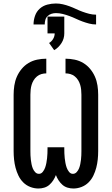

<svg xmlns="http://www.w3.org/2000/svg" viewBox="-20 -1071 640 1099"><path d="M200 8Q176 8 153 -1Q130 -10 113 -27Q96 -44 85.5 -66Q75 -88 69 -111Q63 -134 60.5 -158Q58 -182 58 -206V-529Q58 -555 62 -581.5Q66 -608 76.5 -632Q87 -656 104 -676.5Q121 -697 143.5 -710.5Q166 -724 192.5 -729.5Q219 -735 245 -735V-651Q231 -651 217 -647Q203 -643 191.5 -633.5Q180 -624 172.5 -611.5Q165 -599 161 -585.5Q157 -572 155.5 -557.5Q154 -543 154 -529V-206Q154 -194 154.5 -181.5Q155 -169 156.5 -156.5Q158 -144 160.5 -131.5Q163 -119 167.5 -107.5Q172 -96 181 -86Q190 -76 203 -76Q216 -76 225 -87.5Q234 -99 238.5 -112Q243 -125 245.5 -138.5Q248 -152 249.5 -165.5Q251 -179 251.5 -193Q252 -207 252 -221V-228H348V-221Q348 -207 348.5 -193Q349 -179 350.5 -165.5Q352 -152 354.5 -138.5Q357 -125 361.5 -112Q366 -99 375 -87.5Q384 -76 397 -76Q410 -76 419 -86Q428 -96 432.5 -107.5Q437 -119 439.5 -131.5Q442 -144 443.5 -156.5Q445 -169 445.5 -181.5Q446 -194 446 -206V-529Q446 -543 444.5 -557.5Q443 -572 439 -585.5Q435 -599 427.5 -611.5Q420 -624 408.5 -633.5Q397 -643 383 -647Q369 -651 355 -651V-735Q381 -735 407.5 -729.5Q434 -724 456.5 -710.5Q479 -697 496 -676.5Q513 -656 523.5 -632Q534 -608 538 -581.5Q542 -555 542 -529V-206Q542 -182 539.5 -158Q537 -134 531 -111Q525 -88 514.5 -66Q504 -44 487 -27Q470 -10 447 -1Q424 8 400 8Q383 8 366.5 3Q350 -2 337.5 -13Q325 -24 315.5 -38.5Q306 -53 300 -69Q294 -53 284.5 -38.5Q275 -24 262.5 -13Q250 -2 233.5 3Q217 8 200 8ZM236 -931H172Q172 -956 180.5 -980.5Q189 -1005 207.5 -1021.5Q226 -1038 250.5 -1044.5Q275 -1051 300 -1051Q320 -1051 339.5 -1046.5Q359 -1042 378 -1035Q397 -1028 415 -1019.5Q433 -1011 452 -1004Q471 -997 490.5 -992Q510 -987 530 -987V-931Q510 -931 490.5 -936Q471 -941 452 -948Q433 -955 415 -963.5Q397 -972 378 -979Q359 -986 339.5 -991Q320 -996 300 -996Q287 -996 274.5 -992Q262 -988 252.5 -979Q243 -970 239.5 -957Q236 -944 236 -931ZM290 -784 261 -825Q275 -833 284 -848Q293 -863 293 -880H252V-976H348V-880Q348 -865 344 -851Q340 -837 332 -824.5Q324 -812 313.5 -801.5Q303 -791 290 -784Z"/></svg>

Font: Iosevka SS04 Medium Extended
Style: Regular
Weight: 500
Width: 7
Monospace: yes
Designer: Belleve Invis
Foundry: Belleve Invis
Version: Version 19.0.0; ttfautohint (v1.8.4)